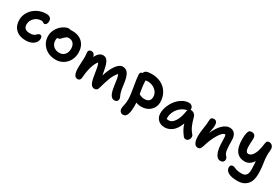

<svg xmlns="http://www.w3.org/2000/svg" viewBox="81 -1671 4360 2989"><g transform="rotate(30 2261.5 -176.5)"><path d="M284.2 -34.2Q169.4 -34.2 104.7 -96.7Q40 -159.2 40 -263.2Q40 -343.3 84 -411.1Q127.9 -479 201.7 -517.6Q275.4 -556.2 360.8 -556.2Q403.8 -556.2 429.4 -535.9Q455.1 -515.6 455.1 -475.1Q455.1 -444.3 441.7 -424.1Q428.2 -403.8 405.8 -403.8Q393.6 -403.8 380.6 -414.8Q367.7 -425.8 349.1 -425.8Q274.4 -425.8 223.6 -376.2Q172.9 -326.7 172.9 -256.8Q172.9 -212.4 200.2 -187.7Q227.5 -163.1 285.2 -163.1Q314.9 -163.1 337.2 -169.7Q359.4 -176.3 371.3 -185.8Q383.3 -195.3 392.6 -204.6Q401.9 -213.9 412.1 -220.5Q422.4 -227.1 435.1 -227.1Q476.1 -227.1 476.1 -174.8Q476.1 -113.3 421.9 -73.7Q367.7 -34.2 284.2 -34.2Z M839.8 -7.8Q714.8 -7.8 634.3 -83Q553.7 -158.2 553.7 -273.9Q553.7 -324.2 575.7 -373Q597.7 -421.9 630.9 -456.1Q664.1 -490.2 703.6 -511.2Q743.2 -532.2 777.8 -532.2Q797.9 -532.2 811 -524.9Q814.5 -525.4 820.3 -526.1Q826.2 -526.9 830.8 -527.3Q835.4 -527.8 839.8 -527.8Q959.5 -527.8 1027.6 -460.7Q1095.7 -393.6 1095.7 -277.8Q1095.7 -202.6 1062.3 -140.6Q1028.8 -78.6 970 -43.2Q911.1 -7.8 839.8 -7.8ZM685.1 -272.9Q685.1 -207.5 726.1 -168.2Q767.1 -128.9 835 -128.9Q893.6 -128.9 929.2 -169.2Q964.8 -209.5 964.8 -275.9Q964.8 -335 934.3 -369.9Q903.8 -404.8 852.1 -404.8Q828.6 -404.8 812.7 -394.8Q796.9 -384.8 772.9 -360.8Q768.1 -356 759.8 -347.4Q751.5 -338.9 748 -335.4Q744.6 -332 738.5 -326.9Q732.4 -321.8 728 -320.1Q723.6 -318.4 717.3 -316.7Q710.9 -314.9 703.6 -314.9Q702.1 -314.9 698.7 -315.4Q695.3 -315.9 693.8 -315.9Q685.1 -295.9 685.1 -272.9Z M1284.7 83Q1205.6 83 1205.6 -81.1Q1205.6 -112.3 1209.5 -176.8Q1213.4 -241.2 1213.4 -272Q1213.4 -288.6 1210 -317.1Q1206.5 -345.7 1206.5 -358.9Q1206.5 -377.9 1220.2 -391.4Q1233.9 -404.8 1257.8 -404.8Q1312.5 -404.8 1327.6 -337.9Q1348.6 -386.2 1379.9 -412.6Q1411.1 -439 1449.7 -439Q1477.5 -439 1498.5 -426.3Q1519.5 -413.6 1534.2 -387.2Q1548.8 -360.8 1558.8 -328.1Q1568.8 -295.4 1577.6 -248Q1585.4 -199.7 1593.8 -159.2Q1634.3 -290.5 1689.5 -364.7Q1744.6 -439 1800.8 -439Q1870.1 -439 1904.3 -379.6Q1938.5 -320.3 1952.6 -191.9Q1959 -135.3 1969 -94.2Q1979 -53.2 1987.3 -36.6Q1995.6 -20 2001.7 -3.7Q2007.8 12.7 2007.8 27.8Q2007.8 52.7 1991 67.9Q1974.1 83 1945.8 83Q1903.8 83 1876.2 38.3Q1848.6 -6.3 1835.4 -106Q1823.2 -201.2 1815.2 -240.2Q1807.1 -279.3 1794.4 -303.2Q1747.1 -251.5 1716.8 -176.8Q1686.5 -102.1 1651.4 28.8Q1645 55.7 1628.7 69.3Q1612.3 83 1589.8 83Q1543.9 83 1520.5 40Q1497.1 -2.9 1483.4 -96.2Q1469.7 -187.5 1460.2 -231.2Q1450.7 -274.9 1435.5 -304.2Q1355.5 -203.1 1338.4 24.9Q1334 83 1284.7 83Z M2175.3 210Q2147.9 210 2127.4 189.9Q2106.9 169.9 2106.9 132.8Q2106.9 112.3 2117.9 65.4Q2128.9 18.6 2128.9 -32.2Q2128.9 -110.8 2103.5 -250.5Q2078.1 -390.1 2075.2 -457Q2074.7 -480 2086.7 -493.4Q2098.6 -506.8 2118.2 -506.8Q2124 -537.6 2156.2 -551.3Q2188.5 -564.9 2251 -564.9Q2343.3 -564.9 2418 -528.1Q2492.7 -491.2 2537.8 -418Q2583 -344.7 2583 -247.1Q2583 -161.6 2521 -101.3Q2459 -41 2359.4 -41Q2304.2 -41 2263.2 -59.1Q2265.1 -22.9 2265.1 -4.9Q2265.1 42.5 2261.5 78.1Q2257.8 113.8 2248.3 145.3Q2238.8 176.8 2220.5 193.4Q2202.1 210 2175.3 210ZM2215.3 -418.9Q2215.3 -335.4 2241.2 -200.2Q2255.9 -190.4 2266.1 -185.1Q2276.4 -179.7 2296.6 -174.3Q2316.9 -168.9 2339.4 -168.9Q2447.3 -168.9 2447.3 -266.1Q2447.3 -316.4 2417.7 -355.7Q2388.2 -395 2343.8 -414.6Q2299.3 -434.1 2250 -434.1Q2238.8 -434.1 2214.4 -430.2Q2215.3 -426.3 2215.3 -418.9Z M2835 56.2Q2759.8 56.2 2714.4 12Q2668.9 -32.2 2668.9 -105Q2668.9 -167 2694.8 -232.2Q2720.7 -297.4 2762.2 -349.1Q2803.7 -400.9 2860.6 -433.8Q2917.5 -466.8 2975.1 -466.8Q3009.3 -466.8 3030.5 -446.5Q3051.8 -426.3 3051.8 -390.1Q3051.8 -383.8 3050.8 -381.8Q3053.7 -382.8 3060.1 -382.8Q3093.3 -382.8 3117.2 -363.3Q3141.1 -343.8 3149.9 -312Q3164.6 -261.2 3171.1 -239.7Q3177.7 -218.3 3191.9 -182.6Q3206.1 -147 3223.4 -119.9Q3240.7 -92.8 3266.1 -63Q3277.3 -50.3 3278.6 -30Q3279.8 -9.8 3272.5 8.5Q3265.1 26.9 3249.3 40Q3233.4 53.2 3213.9 53.2Q3184.6 53.2 3168 30.8Q3132.3 -15.6 3110.4 -54.9Q3088.4 -94.2 3071.8 -150.9Q3051.8 -95.2 3024.2 -54.2Q2996.6 -13.2 2965.3 10.3Q2934.1 33.7 2901.6 44.9Q2869.1 56.2 2835 56.2ZM2797.9 -95.2Q2797.9 -82 2798.8 -75.2Q2819.3 -69.8 2836.9 -69.8Q2894 -69.8 2939.7 -139.4Q2985.4 -209 3004.9 -335.9Q3006.3 -344.2 3009.8 -353Q2948.2 -340.8 2899.4 -301.8Q2850.6 -262.7 2824.2 -208.3Q2797.9 -153.8 2797.9 -95.2Z M3847.7 74.2Q3788.6 74.2 3756.1 0.7Q3723.6 -72.8 3723.6 -221.2Q3723.6 -265.1 3720.9 -286.4Q3718.3 -307.6 3710.4 -320.8Q3708.5 -321.8 3704.6 -321.8Q3664.1 -321.8 3606.7 -230.2Q3549.3 -138.7 3508.3 0Q3495.6 42 3481 57.6Q3466.3 73.2 3440.4 73.2Q3397 73.2 3375.2 29.8Q3353.5 -13.7 3353.5 -86.9Q3353.5 -155.8 3367.9 -242.9Q3382.3 -330.1 3382.3 -383.8Q3382.3 -443.8 3437.5 -443.8Q3500.5 -443.8 3500.5 -360.8Q3500.5 -330.6 3491 -279.8Q3481.4 -229 3479.5 -212.9Q3528.3 -327.1 3591.8 -388.2Q3655.3 -449.2 3718.3 -449.2Q3779.8 -449.2 3812 -408.2Q3844.2 -367.2 3844.2 -294.9Q3844.2 -176.3 3853 -119.6Q3861.8 -63 3888.7 -38.1Q3912.6 -15.6 3912.6 18.1Q3912.6 41 3895.5 57.6Q3878.4 74.2 3847.7 74.2Z M4235.4 211.9Q4123.5 211.9 4067.9 179.7Q4012.2 147.5 4012.2 92.8Q4012.2 43 4061.5 43Q4074.2 43 4089.6 48.6Q4105 54.2 4119.1 61Q4133.3 67.9 4162.8 73.5Q4192.4 79.1 4230.5 79.1Q4287.1 79.1 4311.8 47.6Q4336.4 16.1 4336.4 -43.9Q4336.4 -69.8 4335.4 -94.2Q4334.5 -118.7 4332.3 -151.6Q4330.1 -184.6 4329.1 -200.2Q4268.6 -106.9 4178.2 -106.9Q4080.1 -106.9 4027.1 -176.8Q3974.1 -246.6 3974.1 -392.1Q3974.1 -460.4 3983.6 -499Q3993.2 -537.6 4008.1 -549.8Q4022.9 -562 4047.4 -562Q4122.6 -562 4121.1 -479Q4120.6 -464.8 4119.1 -440.2Q4117.7 -415.5 4117.2 -400.9Q4116.7 -386.2 4116 -364.7Q4115.2 -343.3 4116.2 -329.8Q4117.2 -316.4 4119.1 -300Q4121.1 -283.7 4125.2 -273.9Q4129.4 -264.2 4135.3 -255.1Q4141.1 -246.1 4149.9 -241.9Q4158.7 -237.8 4170.4 -237.8Q4208 -237.8 4238 -274.9Q4268.1 -312 4286.1 -370.8Q4304.2 -429.7 4312.5 -505.9Q4316.4 -537.1 4327.4 -549.1Q4338.4 -561 4364.3 -561Q4400.9 -561 4423.8 -532.7Q4446.8 -504.4 4440.4 -449.2Q4433.6 -396 4436.3 -342Q4439 -288.1 4445.1 -255.4Q4451.2 -222.7 4457.3 -164.6Q4463.4 -106.4 4463.4 -43.9Q4463.4 83 4401.1 147.5Q4338.9 211.9 4235.4 211.9Z"/></g></svg>

Font: Shantell Sans Bouncy
Style: Regular
Weight: 600
Designer: Stephen Nixon, Anya Danilova, Shantell Martin
Foundry: Arrow Type
Version: Version 1.006;[9816181b4]